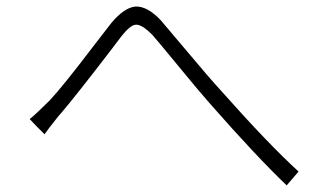

<svg xmlns="http://www.w3.org/2000/svg" viewBox="-20 -628 994 582"><path d="M849 -66Q758 -153 619 -311Q586 -348 518 -431Q463 -498 443 -521Q410 -555 391 -553Q375 -552 348 -518Q340 -507 320 -481Q208 -335 166 -286Q163 -283 158 -277Q125 -236 115 -221L92 -244L70 -267Q90 -283 131 -324Q168 -363 267 -493Q303 -540 318 -559Q356 -604 389 -608Q425 -611 467 -567Q487 -544 538 -483Q615 -391 651 -352Q793 -192 885 -108Z"/></svg>

Font: GenSekiGothic TW L
Style: Regular
Weight: 300
Version: Version 1.501;PS 1;hotconv 16.6.51;makeotf.lib2.5.65220